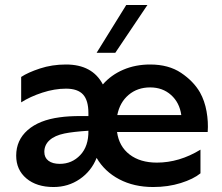

<svg xmlns="http://www.w3.org/2000/svg" viewBox="-20 -741 890 771"><path d="M245 -385Q199 -385 150 -369Q101 -353 65 -330V-432Q92 -450 140.5 -466Q189 -482 245 -482Q351 -482 393 -402Q426 -440 475 -461Q524 -482 583 -482Q657 -482 707 -448.5Q757 -415 783 -370Q802 -336 809.5 -293.5Q817 -251 814 -211H450Q458 -153 500.5 -120.5Q543 -88 610 -88Q700 -88 785 -140V-45Q757 -22 706 -6Q655 10 595 10Q518 10 459 -21Q400 -52 368 -107Q347 -54 300.5 -22Q254 10 195 10Q127 10 86 -24.5Q45 -59 45 -116Q45 -178 91 -218.5Q137 -259 220 -270Q255 -275 304 -275H335V-287Q335 -338 313.5 -361.5Q292 -385 245 -385ZM220 -83Q269 -83 302.5 -118.5Q336 -154 335 -216Q273 -212 239 -205Q200 -197 179 -178Q158 -159 158 -131Q158 -108 174.5 -95.5Q191 -83 220 -83ZM708 -279Q701 -329 667 -359.5Q633 -390 583 -390Q532 -390 496.5 -360Q461 -330 451 -279ZM487 -721H572L443 -529H368Z"/></svg>

Font: Madhuban Medium
Style: Regular
Weight: 500
Designer: jaikishan Patel
Foundry: MagicType
Version: Version 1.000